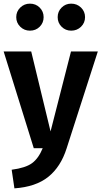

<svg xmlns="http://www.w3.org/2000/svg" viewBox="-22 -812 556 1052"><path d="M142 -792Q174 -792 195.5 -770.5Q217 -749 217 -718Q217 -687 195.5 -665.5Q174 -644 142 -644Q111 -644 89 -665.5Q67 -687 67 -718Q67 -749 89 -770.5Q111 -792 142 -792ZM368 -792Q400 -792 422 -770.5Q444 -749 444 -718Q444 -687 422 -665.5Q400 -644 368 -644Q337 -644 315.5 -665.5Q294 -687 294 -718Q294 -749 315.5 -770.5Q337 -792 368 -792ZM514 -530 343 1Q311 102 242.5 157Q174 212 57 220L42 118Q118 108 153.5 82Q189 56 212 0H163L-2 -530H149L255 -92L367 -530Z"/></svg>

Font: Fira Sans SemiBold
Style: Regular
Weight: 600
Designer: bBox Type GmbH & Carrois Corporate GbR & Edenspiekermann AG
Foundry: bBox Type GmbH & Carrois Corporate GbR & Edenspiekermann AG
Version: Version 4.301;PS 004.301;hotconv 1.0.88;makeotf.lib2.5.64775